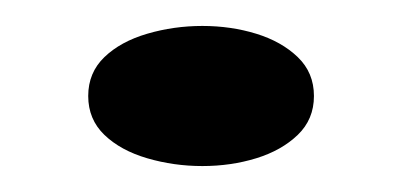

<svg xmlns="http://www.w3.org/2000/svg" viewBox="-20 -113 310 148"><path d="M136 -93Q158 -93 177.5 -87Q197 -81 209.5 -69Q222 -57 222 -39Q222 -21 209.5 -9Q197 3 177.5 9Q158 15 136 15Q114 15 93.5 9Q73 3 60.5 -9Q48 -21 48 -39Q48 -57 60.5 -69Q73 -81 93.5 -87Q114 -93 136 -93Z"/></svg>

Font: Kalnia Expanded ExtraLight
Style: Regular
Weight: 250
Width: 7
Designer: Frida Medrano
Foundry: Frida Medrano
Version: Version 1.105